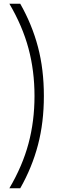

<svg xmlns="http://www.w3.org/2000/svg" viewBox="-20 -892 314 1024"><path d="M30 112Q100 -7 132 -126.5Q164 -246 164 -380Q164 -514 132 -633.5Q100 -753 30 -872H88Q151 -761 182.5 -641.5Q214 -522 214 -380Q214 -239 182.5 -119Q151 1 88 112Z"/></svg>

Font: Open Sauce Sans Light
Style: Regular
Weight: 300
Designer: Alfredo Marco Pradil
Foundry: Creative Sauce Fz LLC
Version: Version 1.477